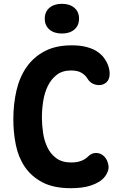

<svg xmlns="http://www.w3.org/2000/svg" viewBox="-20 -978 640 1008"><path d="M50 -351Q50 -432 66.5 -503Q83 -574 120 -626.5Q157 -679 215 -709.5Q273 -740 357 -740Q401 -740 433.5 -731.5Q466 -723 488.5 -708.5Q511 -694 525 -675.5Q539 -657 547 -636Q559 -604 554.5 -576.5Q550 -549 526 -537Q506 -527 479.5 -534Q453 -541 438 -567Q428 -584 407.5 -596Q387 -608 353 -608Q308 -608 278.5 -585.5Q249 -563 231.5 -527.5Q214 -492 207 -448Q200 -404 200 -361Q200 -323 206 -281.5Q212 -240 228.5 -205Q245 -170 275.5 -147.5Q306 -125 354 -125Q371 -125 384.5 -127.5Q398 -130 409 -134.5Q420 -139 428 -144.5Q436 -150 442 -156Q462 -176 486 -175Q510 -174 527 -157Q544 -140 549 -111.5Q554 -83 533 -54Q520 -36 500.5 -24Q481 -12 457 -4Q433 4 406 7Q379 10 352 10Q261 10 202.5 -21Q144 -52 110 -102.5Q76 -153 63 -218Q50 -283 50 -351ZM305 -802Q264 -802 239.5 -823Q215 -844 215 -880Q215 -916 239.5 -937Q264 -958 305 -958Q346 -958 370.5 -937Q395 -916 395 -880Q395 -844 370.5 -823Q346 -802 305 -802Z"/></svg>

Font: Maple Mono ExtraBold
Style: Regular
Weight: 800
Monospace: yes
Designer: subframe7536
Version: Version 7.000